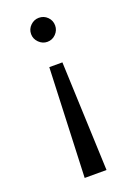

<svg xmlns="http://www.w3.org/2000/svg" viewBox="-139 -525 578 826"><g transform="rotate(-20 150.0 -112.5)"><path d="M205 -415Q205 -393 189 -376.5Q173 -360 150 -360Q128 -360 111.5 -376.5Q95 -393 95 -415Q95 -438 111.5 -454Q128 -470 150 -470Q173 -470 189 -454Q205 -438 205 -415ZM100 245 120 -255H180L200 245Z"/></g></svg>

Font: Venryn Sans
Style: Regular
Weight: 400
Designer: Owen Earl, indestructible type* (font) & Cristiano Sobral (main changes)
Version: Version 3.600; ttfautohint (v1.8.3)